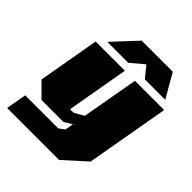

<svg xmlns="http://www.w3.org/2000/svg" viewBox="-245 -897 1244 1244"><g transform="rotate(45 377.0 -275.5)"><path d="M181 -575 333 -738H618L712 -575H525L463 -651L373 -575ZM25 187 50 46H353L391 18L401 -40L347 -7H146L52 -101L126 -523H394L319 -96H351L417 -133L486 -523H754L653 50L501 187Z"/></g></svg>

Font: Tomorrow ExtraBold
Style: Italic
Weight: 800
Italic angle: -10°
Designer: Tony de Marco, Monica Rizzolli
Foundry: Just in Type
Version: Version 2.002